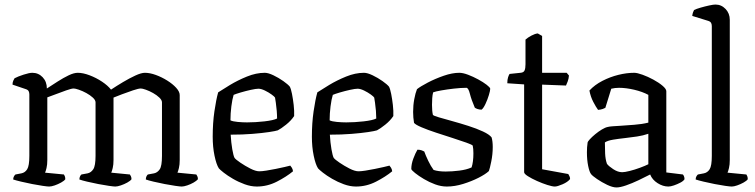

<svg xmlns="http://www.w3.org/2000/svg" viewBox="-20 -820 3320 844"><path d="M196 0Q189 0 168 -3Q147 -6 121.5 -11Q96 -16 73 -21.5Q50 -27 38 -31Q38 -39 41.5 -45Q45 -51 48 -53L74 -58Q90 -61 99.5 -76Q109 -91 109 -135V-405Q109 -413 106 -419Q103 -425 94 -428L35 -448Q35 -458 38.5 -465.5Q42 -473 44 -476Q59 -484 84 -492Q109 -500 122 -500Q149 -500 167.5 -480.5Q186 -461 186 -431Q209 -446 234 -462Q259 -478 282 -489Q305 -500 322 -500Q345 -500 374 -489Q403 -478 428.5 -461Q454 -444 468 -426Q492 -442 520.5 -459Q549 -476 575 -488Q601 -500 617 -500Q639 -500 665 -490.5Q691 -481 715 -466Q739 -451 754.5 -434Q770 -417 770 -402V-117Q770 -96 766.5 -81.5Q763 -67 760 -61L843 -53Q845 -50 847.5 -45Q850 -40 850 -32Q844 -25 831 -17.5Q818 -10 803 -5Q788 0 779 0Q772 0 751 -3Q730 -6 704 -11Q678 -16 655 -21.5Q632 -27 621 -31Q621 -39 624 -45Q627 -51 630 -53L657 -58Q672 -61 682 -75.5Q692 -90 692 -135V-370Q692 -380 680.5 -391Q669 -402 653 -411Q637 -420 621.5 -425.5Q606 -431 599 -431Q589 -431 565 -423Q541 -415 516 -405.5Q491 -396 479 -391V-117Q479 -96 475.5 -81.5Q472 -67 469 -61L551 -53Q553 -50 555.5 -45Q558 -40 558 -32Q553 -25 539.5 -17.5Q526 -10 511 -5Q496 0 487 0Q480 0 459 -3Q438 -6 412 -11Q386 -16 363 -21.5Q340 -27 329 -31Q329 -39 332 -45Q335 -51 338 -53L365 -58Q380 -61 390 -76Q400 -91 400 -135V-370Q400 -380 388 -391Q376 -402 359.5 -411Q343 -420 327 -425.5Q311 -431 304 -431Q294 -431 270.5 -422.5Q247 -414 223 -405Q199 -396 188 -392V-117Q188 -96 184.5 -81.5Q181 -67 178 -61L261 -53Q263 -50 265 -45Q267 -40 267 -32Q262 -25 248.5 -17.5Q235 -10 220.5 -5Q206 0 196 0Z M1109 0Q1083 0 1055.5 -10Q1028 -20 1004 -34Q980 -48 963.5 -61Q947 -74 942 -80Q931 -97 923 -135.5Q915 -174 915 -219Q915 -279 922.5 -330.5Q930 -382 939 -414Q957 -426 991 -446.5Q1025 -467 1065.5 -483.5Q1106 -500 1144 -500Q1159 -500 1182 -489Q1205 -478 1225.5 -463.5Q1246 -449 1254 -439Q1259 -430 1263.5 -407.5Q1268 -385 1271 -358.5Q1274 -332 1273 -310Q1260 -290 1237.5 -272Q1215 -254 1201 -247Q1192 -244 1162.5 -239.5Q1133 -235 1089.5 -231.5Q1046 -228 994 -228Q996 -193 1001 -164Q1006 -135 1011 -126Q1016 -119 1036.5 -105Q1057 -91 1080.5 -79Q1104 -67 1120 -67Q1131 -67 1150.5 -70Q1170 -73 1192 -77.5Q1214 -82 1231.5 -86Q1249 -90 1256 -92Q1259 -89 1263 -82.5Q1267 -76 1268 -67Q1239 -43 1197 -21.5Q1155 0 1109 0ZM1066 -282Q1103 -282 1142.5 -286.5Q1182 -291 1198 -299Q1198 -314 1196.5 -333Q1195 -352 1192.5 -368.5Q1190 -385 1189 -391Q1187 -395 1174 -404.5Q1161 -414 1144.5 -422Q1128 -430 1116 -430Q1105 -430 1082.5 -425Q1060 -420 1038 -413.5Q1016 -407 1007 -403Q1001 -384 997 -352.5Q993 -321 993 -291Q1003 -286 1025 -284Q1047 -282 1066 -282Z M1545 0Q1519 0 1491.5 -10Q1464 -20 1440 -34Q1416 -48 1399.5 -61Q1383 -74 1378 -80Q1367 -97 1359 -135.5Q1351 -174 1351 -219Q1351 -279 1358.5 -330.5Q1366 -382 1375 -414Q1393 -426 1427 -446.5Q1461 -467 1501.5 -483.5Q1542 -500 1580 -500Q1595 -500 1618 -489Q1641 -478 1661.5 -463.5Q1682 -449 1690 -439Q1695 -430 1699.5 -407.5Q1704 -385 1707 -358.5Q1710 -332 1709 -310Q1696 -290 1673.5 -272Q1651 -254 1637 -247Q1628 -244 1598.5 -239.5Q1569 -235 1525.5 -231.5Q1482 -228 1430 -228Q1432 -193 1437 -164Q1442 -135 1447 -126Q1452 -119 1472.5 -105Q1493 -91 1516.5 -79Q1540 -67 1556 -67Q1567 -67 1586.5 -70Q1606 -73 1628 -77.5Q1650 -82 1667.5 -86Q1685 -90 1692 -92Q1695 -89 1699 -82.5Q1703 -76 1704 -67Q1675 -43 1633 -21.5Q1591 0 1545 0ZM1502 -282Q1539 -282 1578.5 -286.5Q1618 -291 1634 -299Q1634 -314 1632.5 -333Q1631 -352 1628.5 -368.5Q1626 -385 1625 -391Q1623 -395 1610 -404.5Q1597 -414 1580.5 -422Q1564 -430 1552 -430Q1541 -430 1518.5 -425Q1496 -420 1474 -413.5Q1452 -407 1443 -403Q1437 -384 1433 -352.5Q1429 -321 1429 -291Q1439 -286 1461 -284Q1483 -282 1502 -282Z M1944 0Q1919 0 1893 -9.5Q1867 -19 1843.5 -33Q1820 -47 1804.5 -59.5Q1789 -72 1788 -77Q1788 -99 1797 -123Q1806 -147 1815 -162Q1826 -162 1834 -159Q1842 -156 1845 -154Q1851 -137 1862.5 -113Q1874 -89 1886 -73Q1907 -66 1939 -66Q1967 -66 1999 -70Q2031 -74 2053 -84Q2061 -108 2061 -146Q2061 -167 2058 -180Q2055 -184 2030 -193Q2005 -202 1969 -213.5Q1933 -225 1896.5 -237Q1860 -249 1833 -260.5Q1806 -272 1800 -280Q1798 -291 1797 -303.5Q1796 -316 1796 -328Q1796 -357 1801 -384Q1806 -411 1813 -428Q1828 -440 1860.5 -457Q1893 -474 1930.5 -487Q1968 -500 1999 -500Q2015 -500 2037.5 -491.5Q2060 -483 2082 -471Q2104 -459 2119 -447.5Q2134 -436 2135 -430Q2135 -422 2129 -402Q2123 -382 2114 -363Q2105 -344 2097 -338Q2087 -338 2078.5 -341Q2070 -344 2067 -347Q2052 -382 2045.5 -408Q2039 -434 2030 -434Q2006 -434 1975.5 -430.5Q1945 -427 1919.5 -422.5Q1894 -418 1884 -414Q1881 -403 1880 -388Q1879 -373 1879 -359Q1879 -346 1880 -334.5Q1881 -323 1883 -315Q1886 -311 1910 -304Q1934 -297 1968.5 -287.5Q2003 -278 2039 -266.5Q2075 -255 2103 -242Q2131 -229 2141 -216Q2146 -199 2146 -174Q2146 -142 2139.5 -110Q2133 -78 2129 -68Q2114 -54 2083.5 -38.5Q2053 -23 2016 -11.5Q1979 0 1944 0Z M2419 0Q2408 0 2386 -7Q2364 -14 2340.5 -24.5Q2317 -35 2300.5 -45.5Q2284 -56 2284 -63V-449L2210 -454Q2210 -470 2213.5 -480.5Q2217 -491 2220 -495L2268 -500Q2282 -501 2286 -510.5Q2290 -520 2290 -537V-646Q2300 -655 2316 -663.5Q2332 -672 2344 -673L2363 -662V-500H2471L2481 -488Q2480 -474 2475.5 -462Q2471 -450 2468 -444L2363 -448V-76L2478 -55Q2480 -52 2483 -46Q2486 -40 2486 -33Q2476 -20 2453 -10Q2430 0 2419 0Z M2690 4Q2673 4 2649 -7.5Q2625 -19 2604.5 -33Q2584 -47 2578 -55Q2571 -64 2565.5 -90.5Q2560 -117 2560 -151Q2560 -174 2563 -193Q2563 -197 2572.5 -207.5Q2582 -218 2596.5 -230Q2611 -242 2626 -251Q2641 -260 2652 -262Q2659 -264 2674 -265Q2689 -266 2706 -267Q2734 -269 2768 -271.5Q2802 -274 2830 -281V-403Q2804 -417 2768 -425.5Q2732 -434 2701 -434Q2692 -434 2683.5 -433Q2675 -432 2667 -430L2641 -346Q2638 -344 2629.5 -341Q2621 -338 2609 -337Q2600 -349 2588 -372Q2576 -395 2571 -422Q2594 -447 2628 -464.5Q2662 -482 2698.5 -491Q2735 -500 2768 -500Q2781 -500 2804.5 -491.5Q2828 -483 2852 -470Q2876 -457 2892.5 -443Q2909 -429 2909 -419V-62L2982 -53Q2984 -51 2986.5 -45.5Q2989 -40 2989 -32Q2984 -24 2970.5 -17Q2957 -10 2942.5 -5Q2928 0 2918 0Q2894 0 2870.5 -15Q2847 -30 2838 -53Q2815 -41 2786.5 -27.5Q2758 -14 2732 -5Q2706 4 2690 4ZM2715 -63Q2726 -63 2748 -68.5Q2770 -74 2793 -82.5Q2816 -91 2830 -98V-232Q2807 -224 2780.5 -220Q2754 -216 2727 -213Q2699 -210 2675 -206Q2651 -202 2639 -194Q2639 -172 2640 -146Q2641 -120 2648 -100Q2655 -90 2675.5 -76.5Q2696 -63 2715 -63Z M3197 0Q3189 0 3168 -3Q3147 -6 3121.5 -11Q3096 -16 3073 -21.5Q3050 -27 3038 -31Q3038 -39 3041.5 -45Q3045 -51 3048 -53L3074 -58Q3090 -61 3099.5 -76Q3109 -91 3109 -135V-705Q3109 -713 3106 -719Q3103 -725 3094 -728L3023 -750Q3024 -759 3026.5 -766Q3029 -773 3031 -776Q3041 -781 3060 -786.5Q3079 -792 3097.5 -796Q3116 -800 3125 -800Q3151 -800 3169.5 -780.5Q3188 -761 3188 -733V-117Q3188 -96 3184.5 -81.5Q3181 -67 3178 -61L3261 -53Q3263 -50 3265 -45Q3267 -40 3267 -32Q3262 -25 3248.5 -17.5Q3235 -10 3220.5 -5Q3206 0 3197 0Z"/></svg>

Font: Texturina 72pt
Style: Regular
Weight: 400
Designer: Guillermo Torres Carreño
Foundry: Omnibus-Type
Version: Version 1.002; ttfautohint (v1.8.3)